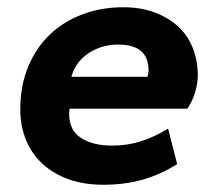

<svg xmlns="http://www.w3.org/2000/svg" viewBox="-20 -500 600 530"><path d="M266 10Q211 10 168.5 -5.5Q126 -21 96.5 -48.5Q67 -76 51.5 -114.5Q36 -153 36 -198Q36 -264 58 -316.5Q80 -369 118 -405Q156 -441 208 -460.5Q260 -480 320 -480Q368 -480 406 -466Q444 -452 471 -427.5Q498 -403 512 -368Q526 -333 526 -291Q526 -270 518.5 -245Q511 -220 497 -200H172Q171 -195 171 -185Q171 -140 204 -119Q237 -98 290 -98Q332 -98 370.5 -110.5Q409 -123 444 -145L469 -47Q423 -18 373.5 -4Q324 10 266 10ZM306 -377Q261 -377 225 -353.5Q189 -330 177 -288H387Q390 -295 390 -306Q390 -377 306 -377Z"/></svg>

Font: Celebes
Style: Bold Italic
Weight: 700
Italic angle: -10°
Designer: Anugrah Pasau
Foundry: Lafontype
Version: Version 1.000; ttfautohint (v1.8.4)